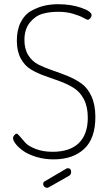

<svg xmlns="http://www.w3.org/2000/svg" viewBox="-20 -751 521 912"><path d="M230 -30Q312 -30 354.5 -71.5Q397 -113 397 -192Q397 -244 378.5 -279.5Q360 -315 330 -333.5Q300 -352 264.5 -365Q229 -378 193 -390.5Q157 -403 127 -421Q97 -439 78.5 -473.5Q60 -508 60 -558Q60 -609 78.5 -645.5Q97 -682 128.5 -699.5Q160 -717 191 -724Q222 -731 257 -731Q317 -731 366 -714Q415 -697 415 -679Q415 -672 409 -664.5Q403 -657 397 -657Q393 -657 376 -666.5Q359 -676 327.5 -685.5Q296 -695 256 -695Q214 -695 180.5 -685Q147 -675 121.5 -643.5Q96 -612 96 -561Q96 -518 114.5 -488.5Q133 -459 163 -444Q193 -429 228.5 -417Q264 -405 300 -390.5Q336 -376 366 -355Q396 -334 414.5 -293.5Q433 -253 433 -195Q433 -93 379.5 -43.5Q326 6 235 6Q190 6 151.5 -6Q113 -18 90 -34.5Q67 -51 54.5 -67.5Q42 -84 42 -95Q42 -102 48 -109Q54 -116 59 -116Q64 -116 75 -102.5Q86 -89 100.5 -73Q115 -57 149.5 -43.5Q184 -30 230 -30ZM308 84 213 138Q208 141 204 141Q196 141 190.5 135.5Q185 130 185 123Q185 114 193 110L295 50Q299 48 302 48Q318 48 318 66Q318 78 308 84Z"/></svg>

Font: Dosis
Style: ExtraLight
Weight: 250
Designer: Edgar Tolentino, Pablo Impallari, Igino Marini
Foundry: Edgar Tolentino, Pablo Impallari, Igino Marini
Version: Version 1.007